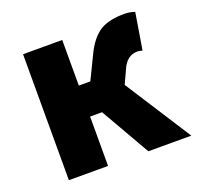

<svg xmlns="http://www.w3.org/2000/svg" viewBox="-106 -699 845 815"><g transform="rotate(-20 316.0 -291.5)"><path d="M625 0H431L303 -223H249V0H72V-569H249V-363H301L350 -464Q382 -533 427 -560Q466 -583 534 -583Q559 -583 581 -575L554 -410Q540 -414 532 -414Q484 -414 461 -360L433 -299Z"/></g></svg>

Font: KaiGen Gothic KR Heavy
Style: Heavy
Weight: 900
Designer: Ryoko NISHIZUKA  (kana & ideographs); Paul D. Hunt (Latin, Greek & Cyrillic); Wenlong ZHANG  (bopomofo); Sandoll Communi
Foundry: Adobe Systems Incorporated
Version: Version 1.002 March 28, 2018